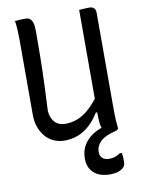

<svg xmlns="http://www.w3.org/2000/svg" viewBox="-102 -773 803 1091"><g transform="rotate(-10 300.0 -227.5)"><path d="M533 2Q524 3 514.5 3.5Q505 4 495 4.5Q485 5 475 5Q467 5 460 2.5Q453 0 448 -6.5Q443 -13 439 -25.5Q435 -38 433.5 -58.5Q432 -79 432 -109Q432 -183 432 -257Q432 -331 432 -405Q432 -479 432 -553Q432 -627 432 -701Q442 -702 451.5 -702.5Q461 -703 471 -703.5Q481 -704 491 -704Q503 -704 510.5 -700Q518 -696 522.5 -688.5Q527 -681 527 -669Q527 -598 527 -527Q527 -456 527 -385.5Q527 -315 527 -244Q527 -173 527 -102Q527 -75 528.5 -49Q530 -23 533 2ZM223 16Q188 16 159 2.5Q130 -11 110 -35.5Q90 -60 79.5 -91Q69 -122 69 -157Q69 -229 69 -301Q69 -373 69 -445.5Q69 -518 69 -590Q69 -621 67.5 -649Q66 -677 62 -702Q78 -704 93 -704.5Q108 -705 124 -705Q139 -705 149 -697Q159 -689 164 -671.5Q169 -654 169 -623Q169 -546 168 -471Q167 -396 164 -320.5Q161 -245 157 -164Q162 -121 184 -99Q206 -77 243 -77Q279 -77 312.5 -89.5Q346 -102 381.5 -133.5Q417 -165 457 -222V-110H424Q397 -66 365 -38Q333 -10 297.5 3Q262 16 223 16ZM482 -29Q490 -31 501 -24.5Q512 -18 532 2Q530 6 525 9Q520 12 511 14Q453 28 427 54Q401 80 401 113Q401 138 415.5 150Q430 162 454 162Q473 162 488 157Q503 152 518 141H529Q531 148 532 155.5Q533 163 533 173Q533 183 533 198Q533 221 508.5 235.5Q484 250 444 250Q384 250 350.5 220Q317 190 317 136Q317 90 339.5 55.5Q362 21 399.5 -0.5Q437 -22 482 -29Z"/></g></svg>

Font: Rec Mono Semicasual
Style: Regular
Weight: 400
Version: Version 1.085; ttfautohint (v1.8.4.7-5d5b)